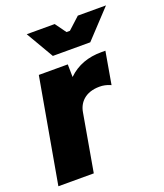

<svg xmlns="http://www.w3.org/2000/svg" viewBox="-133 -807 767 897"><g transform="rotate(-20 250.0 -359.0)"><path d="M2 0H178L228 -285C237 -340 281 -376 354 -371C372 -369 386 -364 397 -359L425 -520H404C340 -520 284 -501 239 -457L238 -520H94ZM186 -581H372L500 -718H360L301 -664H284L245 -718H106Z"/></g></svg>

Font: Fixel Text 20240404 ExtraBold
Style: Italic
Weight: 800
Width: 4
Italic angle: -10°
Designer: AlfaBravo + MacPaw
Foundry: Kyrylo Tkachov, Marchela Mozhyna, Serhii Makarenko, Maria Weinstein, Zakhar Kryvoshyya
Version: Version 1.211;Glyphs 3.2 (3225)